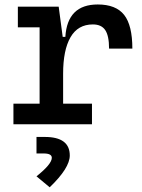

<svg xmlns="http://www.w3.org/2000/svg" viewBox="-20 -547 626 845"><path d="M257.8 -222.7V-90.8H384.8V0H39.1V-90.8H154.3V-426.8H58.6V-517.6H238.3L255.9 -384.8H267.6Q276.4 -527.3 410.2 -527.3Q490.2 -527.3 526.4 -481.4Q562.5 -435.5 562.5 -333H460Q460 -389.6 443.1 -414.6Q426.3 -439.5 388.7 -439.5Q322.8 -439.5 290.3 -383.1Q257.8 -326.7 257.8 -222.7ZM198.7 277.3 140.6 229Q208 175.3 208 147.5Q208 128.4 172.4 128.4H140.6V55.7H177.2Q287.1 55.7 287.1 137.2Q287.1 192.4 198.7 277.3Z"/></svg>

Font: CaskaydiaCove NFP
Style: Regular
Weight: 400
Designer: Aaron Bell
Foundry: Saja Typeworks
Version: Version 2111.001; VTT 6.35;Nerd Fonts 3.1.1